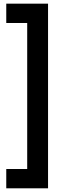

<svg xmlns="http://www.w3.org/2000/svg" viewBox="-20 -863 394 1039"><path d="M127.2 156V-843.2H240V156ZM13.9 156V51.6H207.6V156ZM13.9 -738.6V-843.2H207.6V-738.6Z"/></svg>

Font: BioRhyme ExtraBold
Style: Regular
Weight: 800
Designer: Aoife Mooney
Foundry: Aoife Mooney Type
Version: Version 1.600;gftools[0.9.33]